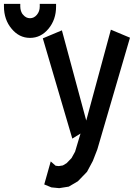

<svg xmlns="http://www.w3.org/2000/svg" viewBox="-217 -705 692 982"><path d="M350.1 -553.2 447.8 -512.2 280.8 59.1 257.8 118.2 228 173.8 181.2 222.2 134.8 249.5 85.9 257.3 45.9 253.4 9.3 238.3 42.5 120.6 67.4 142.6 83.5 144.5 104.5 141.1 124 129.4 148.9 103.5 167 70.8 194.8 -22 152.8 3.9 2 -508.8 99.6 -549.8 224.1 -88.4ZM-13.7 -685.1H69.8V-671.4Q69.8 -604.5 31 -557.9Q-7.8 -511.2 -63.5 -511.2Q-119.1 -511.2 -157.7 -558.1Q-177.2 -581.1 -187 -609.9Q-196.8 -638.7 -196.8 -671.4V-685.1H-113.3V-671.4Q-113.3 -665 -112.3 -659.4Q-111.3 -653.8 -109.6 -648.4Q-107.9 -643.1 -105.2 -638.2Q-102.5 -633.3 -98.6 -629.4Q-84 -611.8 -63.5 -611.8Q-43 -611.8 -28.3 -629.4Q-13.7 -647 -13.7 -671.4V-685.1Z"/></svg>

Font: Gap Sans
Style: Bold
Weight: 400
Designer: Alexandre Liziard and Etienne Ozeray
Foundry: Interstices.io
Version: Version 1.610